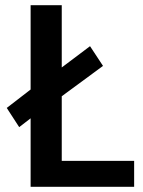

<svg xmlns="http://www.w3.org/2000/svg" viewBox="-20 -720 553 740"><path d="M98 -700V-375L6 -304L54 -230L98 -264V0H497V-100H218V-349L377 -466L327 -542L218 -460V-700Z"/></svg>

Font: Mint Spirit
Style: Bold
Weight: 700
Designer: HARENDAL Hirwen
Foundry: Arkandis Digital Foundry.
Version: Version 1.004;FFEdit